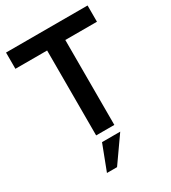

<svg xmlns="http://www.w3.org/2000/svg" viewBox="-217 -800 1010 1134"><g transform="rotate(-30 288.0 -233.0)"><path d="M226.1 0V-579.1H9.8V-689.9H565.9V-579.1H350.1V0ZM170.4 224.1 236.3 51.8H360.4L239.3 224.1Z"/></g></svg>

Font: HK Grotesk Legacy
Style: Bold
Weight: 700
Designer: Alfredo Marco Pradil
Foundry: Hanken Design Co.
Version: Version 2.022;PS 002.022;hotconv 1.0.88;makeotf.lib2.5.64775